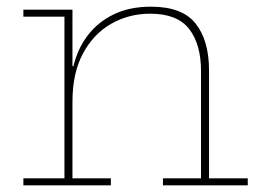

<svg xmlns="http://www.w3.org/2000/svg" viewBox="-20 -555 786 575"><path d="M197 -21H312V0H50V-21H173V-505H50V-526H197ZM582 -21V-342Q582 -422.5 546.5 -468.2Q511 -514 430 -514Q366 -514 313 -483.8Q260 -453.5 228.5 -394.8Q197 -336 197 -251L190 -357H200Q212 -408 242.2 -448.2Q272.5 -488.5 320.2 -511.8Q368 -535 432 -535Q526 -535 566 -484.2Q606 -433.5 606 -344V-21H722V0H468V-21Z"/></svg>

Font: Hepta Slab ExtraLight ExtraLight
Style: Regular
Weight: 250
Version: Version 1.102